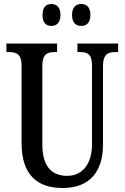

<svg xmlns="http://www.w3.org/2000/svg" viewBox="-20 -932 624 962"><path d="M388 -802C411 -802 433 -816 433 -857C433 -898 411 -912 388 -912C362 -912 341 -898 341 -857C341 -816 362 -802 388 -802ZM237 -802C261 -802 283 -816 283 -857C283 -898 261 -912 237 -912C213 -912 193 -898 193 -857C193 -816 213 -802 237 -802ZM295 10C430 10 496 -74 496 -207V-600C496 -662 522 -671 558 -671H572V-714H368V-671H380C417 -671 441 -662 441 -604V-209C441 -117 398 -51 317 -51C242 -51 192 -94 192 -210V-600C192 -662 217 -671 254 -671H266V-714H12V-671H26C61 -671 88 -662 88 -604V-216C88 -53 169 10 295 10Z"/></svg>

Font: Noto Serif Sinhala ExtraCondensed Medium
Style: Regular
Weight: 500
Width: 2
Designer: Jelle Bosma - Monotype Design Team
Foundry: Monotype Imaging Inc.
Version: Version 2.007